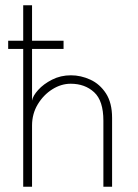

<svg xmlns="http://www.w3.org/2000/svg" viewBox="-20 -708 525 728"><path d="M11 -522.5V-553.5H221V-522.5ZM249 -422.5Q286.5 -422.5 322.5 -406Q358.5 -389.5 381.8 -353.8Q405 -318 405 -261V0H372V-250.5Q372 -326 337 -358.2Q302 -390.5 248 -390.5Q212 -390.5 178.5 -369.5Q145 -348.5 123.2 -312.5Q101.5 -276.5 101.5 -232V0H68V-688H101.5V-326.5Q104.5 -344.5 124.8 -367Q145 -389.5 177.5 -406Q210 -422.5 249 -422.5Z"/></svg>

Font: League Spartan Thin
Style: Regular
Weight: 100
Foundry: The League of Moveable Type
Version: Version 2.002